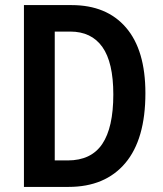

<svg xmlns="http://www.w3.org/2000/svg" viewBox="-20 -734 640 754"><path d="M551 -368Q551 -187 472 -93.5Q393 0 249 0H74V-714H261Q399 -714 475 -625.5Q551 -537 551 -368ZM425 -363Q425 -489 382 -549.5Q339 -610 256 -610H195V-104H246Q338 -104 381.5 -168.5Q425 -233 425 -363Z"/></svg>

Font: Noto Sans Hebrew Condensed SemiBold
Style: Regular
Weight: 600
Width: 3
Designer: Monotype Design Team
Foundry: Monotype Imaging Inc.
Version: Version 2.004; ttfautohint (v1.8.4.7-5d5b)